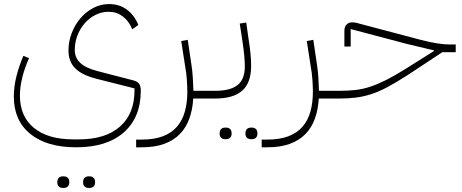

<svg xmlns="http://www.w3.org/2000/svg" viewBox="-20 -485 2275 945"><path d="M355 240Q210 240 129 174Q48 108 48 -10Q48 -57 60.5 -108Q73 -159 95 -210L123 -199Q101 -150 89.5 -103Q78 -56 78 -15Q78 88 147 144.5Q216 201 341 201H368Q499 201 570.5 138Q642 75 642 -40V-50L456 -97Q384 -115 350.5 -148.5Q317 -182 317 -236Q317 -280 332.5 -321Q348 -362 375 -394Q402 -426 438.5 -445.5Q475 -465 517 -465Q567 -465 604 -438Q641 -411 661 -362L631 -341Q614 -382 584 -404.5Q554 -427 515 -427Q480 -427 449.5 -411.5Q419 -396 396.5 -370Q374 -344 361 -310Q348 -276 348 -239Q348 -201 375 -175.5Q402 -150 460 -135L634 -90Q655 -85 664 -73.5Q673 -62 673 -40Q673 93 589.5 166.5Q506 240 355 240ZM416 440Q404 440 396.5 433Q389 426 389 412Q389 397 396.5 390Q404 383 416 383H421Q433 383 440.5 390Q448 397 448 412Q448 426 440.5 433Q433 440 421 440ZM289 440Q277 440 269.5 433Q262 426 262 412Q262 397 269.5 390Q277 383 289 383H294Q306 383 313.5 390Q321 397 321 412Q321 426 313.5 433Q306 440 294 440Z M650 202H677Q739 202 782 185.5Q825 169 851.5 138Q878 107 890 63.5Q902 20 902 -33Q902 -60 899.5 -94Q897 -128 892 -154L872 -283L904 -289L922 -168Q927 -137 929 -102Q931 -67 932 -38H1016V-12L1003 0H931Q928 54 912 98.5Q896 143 865.5 174.5Q835 206 788.5 223Q742 240 677 240H650Z M1004 -26 1016 -38H1038Q1114 -38 1149.5 -66.5Q1185 -95 1185 -158Q1185 -181 1182 -213Q1179 -245 1172 -291L1160 -369L1192 -374L1203 -296Q1210 -253 1213 -220Q1216 -187 1216 -160Q1216 -78 1172.5 -39Q1129 0 1038 0H1004ZM1215 200Q1203 200 1195.5 193Q1188 186 1188 172Q1188 157 1195.5 150Q1203 143 1215 143H1220Q1232 143 1239.5 150Q1247 157 1247 172Q1247 186 1239.5 193Q1232 200 1220 200ZM1088 200Q1076 200 1068.5 193Q1061 186 1061 172Q1061 157 1068.5 150Q1076 143 1088 143H1093Q1105 143 1112.5 150Q1120 157 1120 172Q1120 186 1112.5 193Q1105 200 1093 200Z M1268 202H1295Q1357 202 1400 185.5Q1443 169 1469.5 138Q1496 107 1508 63.5Q1520 20 1520 -33Q1520 -60 1517.5 -94Q1515 -128 1510 -154L1490 -283L1522 -289L1540 -168Q1545 -137 1547 -102Q1549 -67 1550 -38H1634V-12L1621 0H1549Q1546 54 1530 98.5Q1514 143 1483.5 174.5Q1453 206 1406.5 223Q1360 240 1295 240H1268Z M1622 -26 1634 -38H1650Q1693 -38 1729 -42Q1765 -46 1801.5 -58Q1838 -70 1879 -90.5Q1920 -111 1973 -144L2116 -234V-237L1982 -269L1706 -342V-256H1675V-333Q1675 -353 1685.5 -364Q1696 -375 1713 -375Q1718 -375 1726.5 -374Q1735 -373 1755 -367L2054 -288Q2097 -277 2132 -271.5Q2167 -266 2192 -266H2223V-228H2157L1984 -114Q1928 -78 1885.5 -55.5Q1843 -33 1805 -21Q1767 -9 1730 -4.5Q1693 0 1650 0H1622Z"/></svg>

Font: IBM Plex Sans Arabic ExtraLight
Style: Regular
Weight: 200
Designer: Mike Abbink, Paul van der Laan, Pieter van Rosmalen, Wael Morcos, Khajak Apelian
Foundry: Bold Monday
Version: Version 1.1